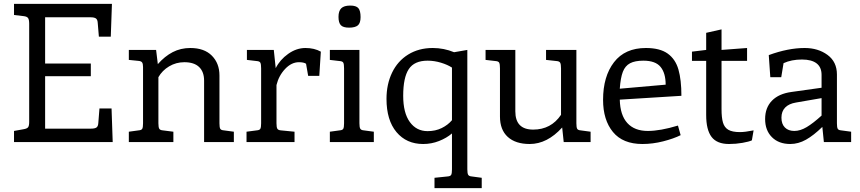

<svg xmlns="http://www.w3.org/2000/svg" viewBox="-20 -740 4478 1000"><path d="M567 0H53V-58L103 -67Q121 -70 126.5 -77.5Q132 -85 132 -105V-616Q132 -637 126.5 -645.5Q121 -654 103 -656L53 -662V-720H563L557 -549H495L489 -621Q488 -638 479.5 -644Q471 -650 451 -650H215V-409H453V-343H215V-70H454Q474 -70 482.5 -76Q491 -82 492 -99L498 -175H561Z M1198 -54V0H1043V-320Q1043 -366 1017 -391Q991 -416 940 -416Q897 -416 861 -394.5Q825 -373 805 -338V-98Q805 -77 809.5 -69.5Q814 -62 828 -61L883 -54V0H651V-54L702 -61Q717 -62 721 -69.5Q725 -77 725 -98V-391Q725 -408 720 -415Q715 -422 700 -423L651 -428V-480H793L802 -406Q838 -447 879.5 -468.5Q921 -490 971 -490Q1044 -490 1083.5 -450Q1123 -410 1123 -347V-98Q1123 -77 1127 -69.5Q1131 -62 1146 -61Z M1651 -471 1643 -345H1585L1574 -408Q1562 -416 1537 -416Q1498 -416 1465 -381Q1432 -346 1420 -297V-98Q1420 -77 1424.5 -69.5Q1429 -62 1443 -61L1514 -54V0H1264V-54L1317 -61Q1332 -62 1336 -69.5Q1340 -77 1340 -98V-384Q1340 -406 1336 -413.5Q1332 -421 1317 -422L1266 -428V-480H1406L1416 -385Q1438 -429 1481 -459.5Q1524 -490 1571 -490Q1617 -490 1651 -471Z M1743 -652Q1743 -683 1757.5 -697Q1772 -711 1804 -711Q1835 -711 1846.5 -697.5Q1858 -684 1858 -651Q1858 -620 1844 -608Q1830 -596 1798 -596Q1767 -596 1755 -609Q1743 -622 1743 -652ZM1698 -54 1749 -61Q1764 -62 1768 -69.5Q1772 -77 1772 -98V-384Q1772 -406 1768 -413.5Q1764 -421 1749 -422L1698 -428V-480H1852V-98Q1852 -77 1856.5 -69.5Q1861 -62 1875 -61L1927 -54V0H1698Z M2489 186V240H2243V186L2311 179Q2326 178 2330 170.5Q2334 163 2334 142V-45Q2306 -21 2266.5 -5.5Q2227 10 2184 10Q2097 10 2045 -52Q1993 -114 1993 -225Q1993 -301 2022 -361.5Q2051 -422 2106 -456Q2161 -490 2234 -490Q2292 -490 2345 -468L2414 -480V142Q2414 163 2418.5 170.5Q2423 178 2437 179ZM2334 -114V-388Q2311 -403 2276.5 -413.5Q2242 -424 2207 -424Q2138 -424 2109 -380Q2080 -336 2080 -241Q2080 -152 2114.5 -104.5Q2149 -57 2207 -57Q2248 -57 2280.5 -73Q2313 -89 2334 -114Z M3056 -54V0H2916L2908 -76Q2830 10 2739 10Q2665 10 2624.5 -27Q2584 -64 2584 -133V-384Q2584 -406 2580 -413.5Q2576 -421 2561 -422L2509 -428V-480H2664V-160Q2664 -65 2757 -65Q2850 -65 2902 -142V-384Q2902 -406 2897.5 -413.5Q2893 -421 2879 -422L2824 -428V-480H2982V-98Q2982 -77 2986 -69.5Q2990 -62 3004 -61Z M3511 -86 3525 -36Q3489 -18 3434.5 -4Q3380 10 3326 10Q3224 10 3172.5 -52.5Q3121 -115 3121 -220Q3121 -342 3178 -416Q3235 -490 3344 -490Q3417 -490 3457.5 -461Q3498 -432 3513.5 -378Q3529 -324 3529 -241L3208 -221Q3210 -140 3247.5 -99Q3285 -58 3354 -58Q3419 -58 3511 -86ZM3208 -278 3447 -299Q3447 -359 3420.5 -391.5Q3394 -424 3331 -424Q3287 -424 3261.5 -410.5Q3236 -397 3224 -366Q3212 -335 3208 -278Z M3905 -61 3896 -9Q3881 -2 3847 4Q3813 10 3777 10Q3714 10 3686 -27Q3658 -64 3658 -141V-423H3584V-471L3658 -480V-569L3738 -587V-480L3871 -490V-423H3738V-172Q3738 -127 3745.5 -101.5Q3753 -76 3773.5 -64Q3794 -52 3834 -52Q3860 -52 3905 -61Z M4413 -54V0H4271L4263 -79Q4218 -35 4178 -12.5Q4138 10 4096 10Q4036 10 4000.5 -25.5Q3965 -61 3965 -120Q3965 -179 4000.5 -215.5Q4036 -252 4102 -261L4259 -283V-350Q4259 -390 4233 -410Q4207 -430 4157 -430Q4102 -430 4061 -411L4049 -338H3992L3984 -453Q4085 -490 4171 -490Q4241 -490 4290 -454Q4339 -418 4339 -352V-98Q4339 -77 4343 -69.5Q4347 -62 4361 -61ZM4117 -58Q4148 -58 4181.5 -78Q4215 -98 4259 -138V-229L4126 -206Q4089 -200 4069.5 -180Q4050 -160 4050 -127Q4050 -94 4068 -76Q4086 -58 4117 -58Z"/></svg>

Font: Enriqueta
Style: Regular
Weight: 400
Designer: Viviana Monsalve, Gustavo Ibarra
Foundry: 72Puntos
Version: Version 2.000